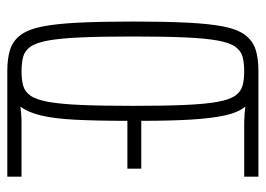

<svg xmlns="http://www.w3.org/2000/svg" viewBox="-121 -607 728 526"><g transform="rotate(90 243.0 -344.0)"><path d="M175 0Q139 0 115 -8Q91 -16 75.5 -37Q60 -58 52.5 -96.5Q45 -135 42 -196Q39 -257 39 -344Q39 -431 42 -492Q45 -553 52.5 -591.5Q60 -630 75.5 -651Q91 -672 115 -680Q139 -688 175 -688H464V-649H314Q306 -649 294 -650Q282 -651 272 -652Q288 -633 296 -597Q304 -561 307.5 -505Q311 -449 311 -367H442V-329H311Q311 -244 308 -186.5Q305 -129 296.5 -93Q288 -57 272 -36Q281 -37 292.5 -38Q304 -39 314 -39H464V0ZM175 -39Q198 -39 214.5 -43.5Q231 -48 242 -63.5Q253 -79 259 -112Q265 -145 267.5 -201Q270 -257 270 -344Q270 -431 267.5 -487Q265 -543 259 -576Q253 -609 242 -624.5Q231 -640 214.5 -644.5Q198 -649 175 -649Q152 -649 135.5 -644.5Q119 -640 108 -624.5Q97 -609 91 -576Q85 -543 82.5 -487Q80 -431 80 -344Q80 -257 82.5 -201Q85 -145 91 -112Q97 -79 108 -63.5Q119 -48 135.5 -43.5Q152 -39 175 -39Z"/></g></svg>

Font: Saira UltraCondensed ExtraLight
Style: Regular
Weight: 250
Width: 1
Designer: Hector Gatti with collaboration of the Omnibus-Type team
Foundry: Omnibus-Type
Version: Version 1.101